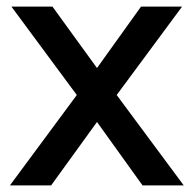

<svg xmlns="http://www.w3.org/2000/svg" viewBox="-20 -560 585 580"><path d="M10 0 212 -273 14.5 -540H138.5L273 -354.5L406 -540H530L332.5 -273L535 0H410.5L273 -191.5L134.5 0Z"/></svg>

Font: Manrope ExtraLight SemiBold
Style: Regular
Weight: 600
Version: Version 4.504